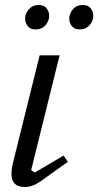

<svg xmlns="http://www.w3.org/2000/svg" viewBox="-20 -738 394 770"><path d="M252 -89 157 -21Q130 -1 113 5.5Q96 12 79 12Q26 12 26 -41Q26 -50 27.5 -61.5Q29 -73 34 -93L139 -516H219L105 -56L119 -46L235 -114ZM123 -620Q101 -620 91 -633.5Q81 -647 81 -661Q81 -665 81 -669Q81 -673 83 -678Q88 -695 101.5 -706.5Q115 -718 135 -718Q157 -718 167 -704.5Q177 -691 177 -677Q177 -673 177 -669Q177 -665 175 -660Q170 -643 157 -631.5Q144 -620 123 -620ZM300 -620Q278 -620 268 -633.5Q258 -647 258 -661Q258 -665 258 -669Q258 -673 260 -678Q265 -695 278 -706.5Q291 -718 312 -718Q334 -718 344 -704.5Q354 -691 354 -677Q354 -673 354 -669Q354 -665 352 -660Q347 -643 333.5 -631.5Q320 -620 300 -620Z"/></svg>

Font: IBM Plex Serif
Style: Italic
Weight: 400
Italic angle: -14°
Designer: Mike Abbink, Paul van der Laan, Pieter van Rosmalen
Foundry: Bold Monday
Version: Version 3.001